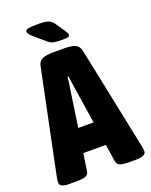

<svg xmlns="http://www.w3.org/2000/svg" viewBox="-166 -960 821 1046"><g transform="rotate(-20 245.0 -436.5)"><path d="M48 2Q-5 2 -5 -26Q-5 -31 -4.5 -37Q-4 -43 -2 -53L122 -653Q127 -682 149 -692Q171 -702 214 -702H275Q319 -702 340.5 -692Q362 -682 368 -653L492 -53Q494 -43 494.5 -37Q495 -31 495 -26Q495 2 436 2H388Q365 2 346.5 -4Q328 -10 325 -29L310 -130H179L164 -29Q161 -10 143.5 -4Q126 2 103 2ZM231 -480 200 -268H289L256 -480Q254 -496 251 -514.5Q248 -533 246 -551H241Q239 -533 236.5 -514.5Q234 -496 231 -480ZM282 -749Q249 -749 232.5 -753Q216 -757 202 -769L141 -821Q125 -835 119.5 -843Q114 -851 114 -857Q114 -868 131 -871.5Q148 -875 188 -875Q226 -875 244.5 -869Q263 -863 276 -845L314 -789Q326 -771 326 -762Q326 -756 319 -752.5Q312 -749 282 -749Z"/></g></svg>

Font: Asap Condensed ExtraBold
Style: Regular
Weight: 800
Width: 3
Designer: Pablo Cosgaya
Foundry: Omnibus-Type
Version: Version 3.001; ttfautohint (v1.8.4.7-5d5b)